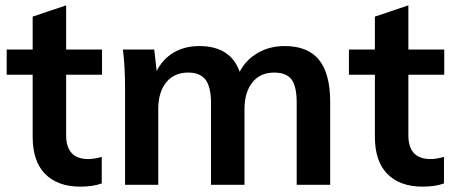

<svg xmlns="http://www.w3.org/2000/svg" viewBox="-20 -690 1697 717"><path d="M227 -411V-185Q227 -96 310 -96Q331 -96 360 -104V-5Q327 7 280 7Q195 7 148 -41Q102 -88 102 -179V-411H5V-505H102V-628L227 -670V-505H361V-411Z M1043 -518Q1129 -518 1171 -467Q1213 -415 1213 -310V0H1088V-306Q1088 -367 1069 -393Q1049 -419 1004 -419Q952 -419 923 -383Q893 -346 893 -282V0H768V-306Q768 -364 748 -392Q727 -419 683 -419Q631 -419 601 -383Q571 -346 571 -282V0H447V-362Q447 -402 445 -437.5Q443 -473 439 -505H556L565 -425Q588 -470 629 -494Q670 -518 724 -518Q841 -518 875 -422Q899 -468 944 -493Q987 -518 1043 -518Z M1505 -411V-185Q1505 -96 1588 -96Q1609 -96 1638 -104V-5Q1605 7 1558 7Q1473 7 1426 -41Q1380 -88 1380 -179V-411H1283V-505H1380V-628L1505 -670V-505H1639V-411Z"/></svg>

Font: PRinguin Sans
Style: Bold
Weight: 700
Designer: Vernon Adams
Foundry: Vernon Adams
Version: ""